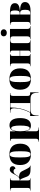

<svg xmlns="http://www.w3.org/2000/svg" viewBox="1966 -2782 1038 5009"><g transform="rotate(-90 2484.5 -278.0)"><path d="M16 0H337V-10H325C291 -10 281 -28 281 -74V-273C300 -272 315 -264 343 -191L379 -98C415 -5 491 0 607 0H669V-10H667C635 -10 612 -37 571 -121L525 -215C489 -288 433 -299 364 -299C394 -320 412 -351 432 -384C456 -423 487 -443 522 -443C557 -443 581 -424 585 -394C623 -396 653 -425 653 -466C653 -505 627 -542 568 -542C520 -542 487 -517 443 -428C416 -374 395 -339 370 -317C346 -295 319 -285 281 -283V-459C281 -512 294 -526 325 -526H337V-536H16V-526H34C69 -526 86 -511 86 -463V-76C86 -23 67 -10 30 -10H16Z M960 10C1144 10 1240 -83 1240 -271C1240 -459 1135 -551 963 -551C779 -551 683 -459 683 -271C683 -83 788 10 960 10ZM962 0C900 0 881 -64 881 -271C881 -476 900 -541 961 -541C1023 -541 1043 -476 1043 -271C1043 -64 1024 0 962 0Z M1291 221H1662V211H1636C1603 211 1564 202 1564 142V-5C1564 -47 1564 -90 1563 -132H1565C1585 -33 1623 10 1713 10C1842 10 1908 -86 1908 -271C1908 -454 1842 -549 1721 -549C1637 -549 1583 -504 1565 -400H1563V-536H1310V-526H1312C1355 -526 1369 -510 1369 -460V142C1369 202 1330 211 1297 211H1291ZM1645 -22C1599 -22 1564 -113 1564 -271C1564 -415 1596 -505 1644 -505C1690 -505 1713 -420 1713 -273C1713 -113 1692 -22 1645 -22Z M1963 210H1973L1975 161C1980 39 2021 0 2145 0H2397C2519 0 2562 39 2567 161L2569 210H2579V-10H2549C2501 -10 2486 -28 2486 -80V-452C2486 -508 2501 -526 2539 -526H2560V-536H2049V-526H2082C2126 -526 2164 -517 2164 -420C2164 -354 2153 -286 2135 -221C2114 -146 2085 -75 2049 -10H1963ZM2060 -10C2146 -161 2183 -337 2185 -526H2300V-10Z M2925 10C3109 10 3205 -83 3205 -271C3205 -459 3100 -551 2928 -551C2744 -551 2648 -459 2648 -271C2648 -83 2753 10 2925 10ZM2927 0C2865 0 2846 -64 2846 -271C2846 -476 2865 -541 2926 -541C2988 -541 3008 -476 3008 -271C3008 -64 2989 0 2927 0Z M3262 0H3580V-10H3576C3543 -10 3529 -23 3529 -74V-271H3669V-74C3669 -23 3656 -10 3622 -10H3618V0H3938V-10H3927C3889 -10 3864 -28 3864 -74V-462C3864 -511 3889 -526 3927 -526H3938V-536H3618V-526H3622C3656 -526 3669 -512 3669 -463V-281H3529V-462C3529 -511 3541 -526 3575 -526H3580V-536H3262V-526H3273C3311 -526 3334 -512 3334 -463V-74C3334 -23 3312 -10 3273 -10H3262Z M4132 -619C4181 -619 4224 -647 4224 -698C4224 -752 4181 -777 4132 -777C4080 -777 4041 -752 4041 -698C4041 -647 4080 -619 4132 -619ZM3965 0H4308V-10H4297C4260 -10 4234 -27 4234 -80V-536H3958V-526H3977C4013 -526 4040 -509 4040 -460V-84C4040 -28 4015 -10 3977 -10H3965Z M4342 0H4713C4868 0 4935 -59 4935 -144C4935 -238 4852 -271 4696 -275V-277C4849 -286 4906 -330 4906 -408C4906 -492 4841 -536 4685 -536H4342V-526H4353C4389 -526 4416 -509 4416 -460V-74C4416 -21 4391 -10 4353 -10H4342ZM4640 -281H4610V-526H4645C4698 -526 4716 -493 4716 -405C4716 -312 4696 -281 4640 -281ZM4644 -10H4610V-271H4644C4710 -271 4733 -237 4733 -141C4733 -44 4710 -10 4644 -10Z"/></g></svg>

Font: Noto Serif Display Black
Style: Regular
Weight: 900
Designer: Monotype Design Team
Foundry: Monotype Imaging Inc.
Version: Version 2.009